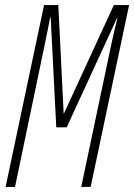

<svg xmlns="http://www.w3.org/2000/svg" viewBox="-20 -734 527 754"><path d="M2 0H39L154 -551C163 -593 169 -625 177 -666H179L201 -234H242L439 -662H441C433 -631 427 -605 418 -564L299 0H336L487 -714H427L231 -288H230L209 -714H153Z"/></svg>

Font: Noto Sans ExtraCondensed ExtraLight
Style: Italic
Weight: 200
Width: 2
Italic angle: -12°
Designer: Monotype Design Team
Foundry: Monotype Imaging Inc.
Version: Version 2.013